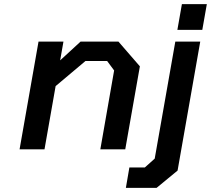

<svg xmlns="http://www.w3.org/2000/svg" viewBox="-20 -725 1024 932"><path d="M841 -580 863 -705H984L962 -580ZM75 0 167 -523H288L272 -432L371 -523H555L659 -403L588 0H467L534 -383L500 -429H395L250 -307L196 0ZM591 187 608 88H683L731 45L831 -523H952L842 103L740 187Z"/></svg>

Font: Tomorrow Medium
Style: Italic
Weight: 500
Italic angle: -10°
Designer: Tony de Marco, Monica Rizzolli
Foundry: Just in Type
Version: Version 2.002